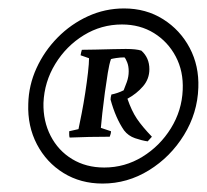

<svg xmlns="http://www.w3.org/2000/svg" viewBox="-20 -678 490 455"><path d="M223 -243Q171 -243 130.5 -268Q90 -293 67.5 -336Q45 -379 47 -432Q48 -476 66.5 -516.5Q85 -557 116.5 -589Q148 -621 188.5 -639.5Q229 -658 274 -658Q326 -658 366.5 -632.5Q407 -607 429.5 -564.5Q452 -522 450 -470Q448 -410 416 -358Q384 -306 333 -274.5Q282 -243 223 -243ZM227 -281Q276 -281 317.5 -306.5Q359 -332 385 -374Q411 -416 413 -465Q415 -509 396.5 -544Q378 -579 345 -599.5Q312 -620 269 -620Q220 -620 178.5 -594.5Q137 -569 111 -526.5Q85 -484 83 -434Q82 -391 100 -356Q118 -321 151 -301Q184 -281 227 -281ZM145 -352Q144 -355 144 -359Q144 -363 144 -367L166 -372Q169 -386 173.5 -409Q178 -432 182 -458Q186 -484 188.5 -506Q191 -528 191 -540L171 -547Q172 -554 174 -560Q186 -560 206.5 -560.5Q227 -561 247 -561.5Q267 -562 278 -562Q303 -562 315 -558Q334 -541 334 -514Q334 -491 319 -473.5Q304 -456 282 -444Q292 -415 304.5 -396.5Q317 -378 340 -354L330 -343Q316 -345 300 -350.5Q284 -356 274 -369Q254 -398 242 -442Q242 -444 242.5 -447.5Q243 -451 244 -454Q259 -457 273 -464Q276 -471 280.5 -483.5Q285 -496 285 -509Q285 -521 281.5 -530Q278 -539 275 -542Q265 -542 255.5 -540.5Q246 -539 243 -538Q239 -527 235.5 -505.5Q232 -484 228.5 -458.5Q225 -433 222.5 -410Q220 -387 219 -375L243 -367Q243 -361 240 -354Q217 -354 191.5 -353.5Q166 -353 145 -352Z"/></svg>

Font: Labrada SemiBold
Style: Italic
Weight: 600
Italic angle: -7°
Designer: Mercedes Jáuregui
Foundry: Omnibus-Type Team
Version: Version 1.000; ttfautohint (v1.8.4.7-5d5b)